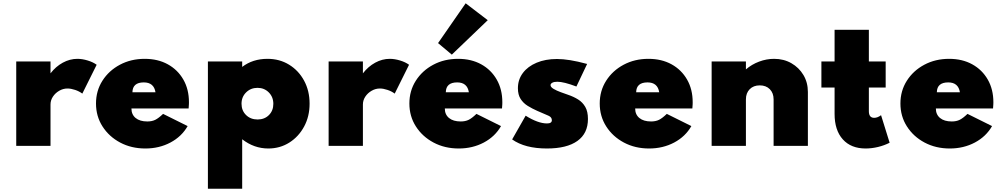

<svg xmlns="http://www.w3.org/2000/svg" viewBox="-20 -885 6086 1165"><path d="M78.5 0H286.5V-251Q286.5 -276.5 301 -298.5Q315.5 -320.5 339.2 -334.2Q363 -348 389.5 -348Q410.5 -348 435.8 -339.5Q461 -331 479.5 -317L566.5 -492Q545 -508 512 -518Q479 -528 449.5 -528Q404 -528 361.2 -504.8Q318.5 -481.5 286.5 -440V-512H78.5Z M862 16Q946 16 1014.2 -20.2Q1082.5 -56.5 1118.5 -120L969.5 -194Q942.5 -168 922.2 -158Q902 -148 874 -148Q828.5 -148 803 -169Q777.5 -190 777.5 -227H1124.5Q1126 -246.5 1126.2 -252.2Q1126.5 -258 1126.5 -264.5Q1126.5 -343 1092.5 -402.2Q1058.5 -461.5 998.2 -494.8Q938 -528 858 -528Q774.5 -528 707.5 -492.2Q640.5 -456.5 601.5 -395.2Q562.5 -334 562.5 -257Q562.5 -179.5 602 -117.8Q641.5 -56 709.2 -20Q777 16 862 16ZM783.5 -325Q784.5 -385 852.5 -385Q914 -385 923.5 -325Z M1241.5 260H1449.5V-40Q1521.5 16 1608 16Q1679 16 1735.8 -20Q1792.5 -56 1825.5 -117.5Q1858.5 -179 1858.5 -256Q1858.5 -334 1825.2 -395.5Q1792 -457 1734.2 -492.5Q1676.5 -528 1603 -528Q1513.5 -528 1449.5 -479V-512H1241.5ZM1543 -160Q1500.5 -160 1473 -187Q1445.5 -214 1445.5 -255.5Q1445.5 -297 1473.5 -324.5Q1501.5 -352 1542.5 -352Q1583.5 -352 1611 -324.2Q1638.5 -296.5 1638.5 -255Q1638.5 -213.5 1611.8 -186.8Q1585 -160 1543 -160Z M1974 0H2182V-251Q2182 -276.5 2196.5 -298.5Q2211 -320.5 2234.8 -334.2Q2258.5 -348 2285 -348Q2306 -348 2331.2 -339.5Q2356.5 -331 2375 -317L2462 -492Q2440.5 -508 2407.5 -518Q2374.5 -528 2345 -528Q2299.5 -528 2256.8 -504.8Q2214 -481.5 2182 -440V-512H1974Z M2763.5 16Q2847.5 16 2915.8 -20.2Q2984 -56.5 3020 -120L2871 -194Q2844 -168 2823.8 -158Q2803.5 -148 2775.5 -148Q2730 -148 2704.5 -169Q2679 -190 2679 -227H3026Q3027.5 -246.5 3027.8 -252.2Q3028 -258 3028 -264.5Q3028 -343 2994 -402.2Q2960 -461.5 2899.8 -494.8Q2839.5 -528 2759.5 -528Q2676 -528 2609 -492.2Q2542 -456.5 2503 -395.2Q2464 -334 2464 -257Q2464 -179.5 2503.5 -117.8Q2543 -56 2610.8 -20Q2678.5 16 2763.5 16ZM2685 -325Q2686 -385 2754 -385Q2815.5 -385 2825 -325ZM2721.5 -553.5 2939.5 -762.5 2805.5 -865 2638 -623.5Z M3298.5 16Q3419.5 16 3483.5 -29.8Q3547.5 -75.5 3547.5 -163Q3547.5 -208.5 3531.2 -236.5Q3515 -264.5 3487.8 -281.5Q3460.5 -298.5 3426.5 -310Q3408 -316.5 3383 -325.5Q3358 -334.5 3339.2 -345.5Q3320.5 -356.5 3320.5 -368.5Q3320.5 -377 3331.2 -383Q3342 -389 3361.5 -389Q3401 -389 3477.5 -360L3542.5 -497Q3483.5 -513 3439.2 -520Q3395 -527 3359.5 -527Q3289.5 -527 3236 -504.5Q3182.5 -482 3152.5 -442Q3122.5 -402 3122.5 -349.5Q3122.5 -310 3139 -284.5Q3155.5 -259 3182.2 -242.5Q3209 -226 3239.5 -212.5Q3288 -191.5 3308.2 -182.8Q3328.5 -174 3328.5 -155.5Q3328.5 -136 3299 -136Q3244.5 -136 3169.5 -183L3087.5 -39Q3165 16 3298.5 16Z M3918.5 16Q4002.5 16 4070.8 -20.2Q4139 -56.5 4175 -120L4026 -194Q3999 -168 3978.8 -158Q3958.5 -148 3930.5 -148Q3885 -148 3859.5 -169Q3834 -190 3834 -227H4181Q4182.5 -246.5 4182.8 -252.2Q4183 -258 4183 -264.5Q4183 -343 4149 -402.2Q4115 -461.5 4054.8 -494.8Q3994.5 -528 3914.5 -528Q3831 -528 3764 -492.2Q3697 -456.5 3658 -395.2Q3619 -334 3619 -257Q3619 -179.5 3658.5 -117.8Q3698 -56 3765.8 -20Q3833.5 16 3918.5 16ZM3840 -325Q3841 -385 3909 -385Q3970.5 -385 3980 -325Z M4298 0H4506V-282Q4506 -320.5 4529 -343.8Q4552 -367 4590 -367Q4628 -367 4651 -343.8Q4674 -320.5 4674 -282V0H4882V-327Q4882 -384.5 4855 -429.8Q4828 -475 4781.8 -501.5Q4735.5 -528 4677 -528Q4631 -528 4586.2 -511.2Q4541.5 -494.5 4506 -464V-512H4298Z M5232.5 16Q5269 16 5307.5 6.8Q5346 -2.5 5378 -19L5326 -186Q5304.5 -170 5284.5 -170Q5252 -170 5252 -210V-354H5354V-512H5252V-704H5044V-512H4964V-354H5044V-194Q5044 -95 5093.8 -39.5Q5143.5 16 5232.5 16Z M5743 16Q5827 16 5895.2 -20.2Q5963.5 -56.5 5999.5 -120L5850.5 -194Q5823.5 -168 5803.2 -158Q5783 -148 5755 -148Q5709.5 -148 5684 -169Q5658.5 -190 5658.5 -227H6005.5Q6007 -246.5 6007.2 -252.2Q6007.5 -258 6007.5 -264.5Q6007.5 -343 5973.5 -402.2Q5939.5 -461.5 5879.2 -494.8Q5819 -528 5739 -528Q5655.5 -528 5588.5 -492.2Q5521.5 -456.5 5482.5 -395.2Q5443.5 -334 5443.5 -257Q5443.5 -179.5 5483 -117.8Q5522.5 -56 5590.2 -20Q5658 16 5743 16ZM5664.5 -325Q5665.5 -385 5733.5 -385Q5795 -385 5804.5 -325Z"/></svg>

Font: Spartan Black
Style: Regular
Weight: 900
Designer: Matt Bailey, Mirko Velimirovic
Foundry: Matt Bailey
Version: Version 1.003; ttfautohint (v1.8.3)